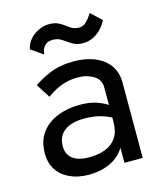

<svg xmlns="http://www.w3.org/2000/svg" viewBox="-102 -726 688 812"><g transform="rotate(-15 242.5 -320.0)"><path d="M111 -135Q111 -163 124 -183Q137 -203 163.5 -214Q190 -225 230 -225Q274 -225 309 -213.5Q344 -202 378 -178V-225Q371 -234 352 -248.5Q333 -263 301.5 -274.5Q270 -286 226 -286Q171 -286 126.5 -268Q82 -250 56 -214.5Q30 -179 30 -125Q30 -83 49.5 -53Q69 -23 105 -6.5Q141 10 188 10Q236 10 275 -6.5Q314 -23 337.5 -54.5Q361 -86 361 -130L345 -180Q345 -137 327.5 -111Q310 -85 279 -73Q248 -61 208 -61Q176 -61 154.5 -69.5Q133 -78 122 -94.5Q111 -111 111 -135ZM111 -352Q122 -360 141.5 -371.5Q161 -383 188 -391.5Q215 -400 248 -400Q286 -400 315.5 -382.5Q345 -365 345 -330V0H425V-330Q425 -375 402.5 -406Q380 -437 340.5 -453.5Q301 -470 248 -470Q186 -470 142 -451Q98 -432 72 -413ZM83 -567 136 -530Q136 -538 140 -550Q144 -562 155 -571.5Q166 -581 186 -581Q209 -581 225.5 -569.5Q242 -558 261 -546Q280 -534 307 -534Q332 -534 353 -544.5Q374 -555 389.5 -572Q405 -589 413 -607L367 -650Q352 -626 338.5 -614Q325 -602 311 -602Q291 -602 278 -609Q265 -616 253.5 -625.5Q242 -635 226.5 -642Q211 -649 187 -649Q165 -649 142.5 -638.5Q120 -628 104 -610Q88 -592 83 -567Z"/></g></svg>

Font: Glinicke Jost Regular
Style: Regular
Weight: 400
Version: Version 3.710